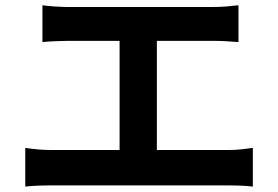

<svg xmlns="http://www.w3.org/2000/svg" viewBox="-20 -718 1040 718"><path d="M138.7 -698.3Q158.7 -695.5 186.1 -693.7Q213.4 -691.9 233.6 -691.9H778.2Q801.2 -691.9 825.9 -693.8Q850.6 -695.7 871.8 -698.3V-560.7Q849.6 -562.7 824.8 -563.9Q800 -565.2 778.2 -565.2H233.6Q213.7 -565.2 186 -563.9Q158.3 -562.7 138.7 -560.7ZM427.2 -82.6V-621.5H566.6V-82.6ZM74.5 -164.9Q98.4 -161.3 124.1 -159.1Q149.9 -157 172.8 -157H832.4Q859.2 -157 882.9 -159.6Q906.5 -162.3 925.5 -164.9V-20.2Q904.2 -23 877 -23.9Q849.9 -24.8 832.4 -24.8H172.8Q150.7 -24.8 125 -23.9Q99.4 -23 74.5 -20.2Z"/></svg>

Font: Noto Sans HK Thin
Style: Regular
Weight: 100
Designer: Ryoko NISHIZUKA 西塚涼子 (kana, bopomofo & ideographs); Paul D. Hunt (Latin, Greek & Cyrillic); Sandoll Communications 산돌커뮤니
Foundry: Adobe
Version: Version 2.004-H2;hotconv 1.0.118;makeotfexe 2.5.65603